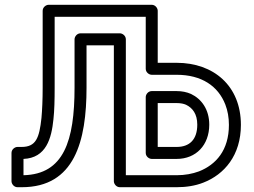

<svg xmlns="http://www.w3.org/2000/svg" viewBox="-20 -756 1059 801"><path d="M291 -391C291 -168 246 -29 78 -25V-93C173 -97 195 -179 203 -259C207 -295 208 -339 208 -391V-686H588V-469C588 -454 602 -444 613 -444H717C821 -444 890 -397 920 -320C930 -294 935 -266 935 -235C935 -129 881 -69 810 -41C783 -31 752 -25 717 -25H505V-592C505 -607 491 -617 480 -617H316C301 -617 291 -603 291 -592ZM717 -494H638V-711C638 -722 628 -736 613 -736H183C172 -736 158 -726 158 -711V-391C158 -340 156 -298 153 -264C144 -180 130 -143 70 -143H53C42 -143 28 -133 28 -118V0C28 11 38 25 53 25H71C291 25 341 -167 341 -391V-567H455V0C455 11 465 25 480 25H717C757 25 795 19 828 6C916 -28 985 -108 985 -235C985 -398 871 -494 717 -494ZM588 -351V-118C588 -103 602 -93 613 -93H717C798 -93 853 -151 853 -236C853 -299 821 -343 777 -364C759 -372 739 -376 717 -376H613C598 -376 588 -362 588 -351ZM638 -326H717C734 -326 747 -323 756 -319C783 -306 803 -281 803 -236C803 -174 771 -143 717 -143H638Z"/></svg>

Font: Asimov
Style: NarOu
Weight: 500
Designer: Google
Version: Version 2.000980; 2014